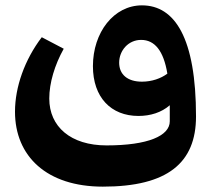

<svg xmlns="http://www.w3.org/2000/svg" viewBox="-20 -457 798 717"><path d="M364 240C606 240 712 151 712 -22C712 -315 633 -437 510 -437C405 -437 327 -336 327 -210C327 -93 395 -24 497 -24C542 -24 583 -37 614 -64V-4C614 50 533 86 378 86C244 86 164 16 164 -89C164 -147 184 -214 218 -275L136 -318C72 -234 36 -132 36 -40C36 127 155 240 364 240ZM425 -223C425 -268 459 -308 507 -308C558 -308 591 -267 605 -182C581 -164 547 -152 510 -152C456 -152 425 -179 425 -223Z"/></svg>

Font: Wafeq
Style: Bold
Weight: 700
Designer: Rasmus Andersson & Azza Alameddine
Foundry: Google & TypeTogether
Version: Version 3.000;FEAKit 1.0